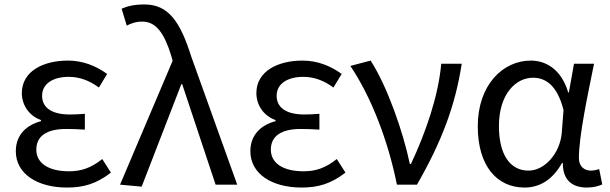

<svg xmlns="http://www.w3.org/2000/svg" viewBox="-20 -829 2739 862"><path d="M281 13C356 13 413 -4 478 -54L439 -115C388 -74 343 -60 290 -60C197 -60 143 -97 143 -157C143 -217 188 -250 277 -250C304 -250 330 -249 361 -247V-318C335 -316 315 -315 294 -315C206 -315 169 -350 169 -399C169 -455 221 -484 288 -484C338 -484 382 -467 424 -436L461 -497C410 -534 351 -557 285 -557C174 -557 78 -509 78 -411C78 -360 108 -310 164 -290V-285C103 -269 51 -227 51 -150C51 -49 147 13 281 13Z M616 9 794 -451H798L948 0H1045L839 -574C790 -730 737 -809 629 -809C581 -809 552 -801 526 -790L549 -714C569 -724 589 -732 619 -732C681 -732 718 -679 749 -578L755 -556L519 0Z M1334 13C1409 13 1466 -4 1531 -54L1492 -115C1441 -74 1396 -60 1343 -60C1250 -60 1196 -97 1196 -157C1196 -217 1241 -250 1330 -250C1357 -250 1383 -249 1414 -247V-318C1388 -316 1368 -315 1347 -315C1259 -315 1222 -350 1222 -399C1222 -455 1274 -484 1341 -484C1391 -484 1435 -467 1477 -436L1514 -497C1463 -534 1404 -557 1338 -557C1227 -557 1131 -509 1131 -411C1131 -360 1161 -310 1217 -290V-285C1156 -269 1104 -227 1104 -150C1104 -49 1200 13 1334 13Z M1762 0H1852C1962 -191 2024 -354 2053 -543H1961C1948 -397 1891 -233 1825 -93H1820C1789 -240 1719 -440 1644 -557L1553 -533C1646 -395 1722 -199 1762 0Z M2335 13C2405 13 2462 -24 2503 -97H2507C2506 -21 2549 13 2614 13C2646 13 2668 6 2684 -1L2670 -70C2659 -66 2645 -63 2633 -63C2603 -63 2579 -82 2579 -119C2579 -218 2618 -400 2647 -543H2557L2534 -414H2531C2500 -518 2431 -557 2363 -557C2238 -557 2125 -448 2125 -262C2125 -84 2211 13 2335 13ZM2353 -63C2269 -63 2220 -136 2220 -263C2220 -406 2295 -480 2373 -480C2424 -480 2480 -453 2510 -335L2502 -232C2494 -140 2425 -63 2353 -63Z"/></svg>

Font: Noto Sans T Chinese Regular
Style: Regular
Weight: 400
Designer: Ryoko NISHIZUKA (kana & ideographs); Paul D. Hunt (Latin, Greek & Cyrillic); Wenlong ZHANG (bopomofo); Sandoll Communica
Foundry: Adobe Systems Incorporated
Version: Version 1.000;PS 1;hotconv 1.0.78;makeotf.lib2.5.61930